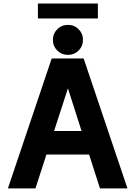

<svg xmlns="http://www.w3.org/2000/svg" viewBox="-20 -1048 753 1068"><path d="M536.1 0 475.6 -188.5H238.3L177.2 0H23.9L267.6 -722.7H445.3L689 0ZM357.9 -556.6 280.8 -319.3H433.6ZM274.4 -826.2Q274.4 -861.3 298.6 -885.5Q322.8 -909.7 357.9 -909.7Q393.1 -909.7 417.2 -885.5Q441.4 -861.3 441.4 -826.2Q441.4 -791 417.2 -766.8Q393.1 -742.7 357.9 -742.7Q322.8 -742.7 298.6 -766.8Q274.4 -791 274.4 -826.2ZM190.9 -945.3V-1028.3H524.4V-945.3Z"/></svg>

Font: Giphurs
Style: Bold
Weight: 700
Version: Version 0.920; ttfautohint (v1.8.4.7-5d5b)